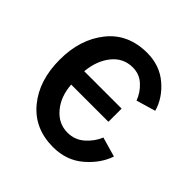

<svg xmlns="http://www.w3.org/2000/svg" viewBox="-158 -697 844 844"><g transform="rotate(45 264.0 -275.0)"><path d="M38.1 -275.4Q38.1 -401.4 104.5 -484.9Q170.9 -568.4 289.1 -568.4Q367.2 -568.4 421.9 -522Q476.6 -475.6 494.1 -413.1L404.3 -386.7Q390.6 -423.8 360.8 -451.2Q331.1 -478.5 290 -478.5Q231.4 -478.5 194.3 -432.6Q157.2 -386.7 150.4 -315.4H382.8V-233.4H151.4Q156.2 -163.1 194.8 -117.7Q233.4 -72.3 289.1 -72.3Q335 -72.3 368.2 -102.1Q401.4 -131.8 416 -168.9L507.8 -142.6Q487.3 -81.1 429.7 -31.7Q372.1 17.6 289.1 17.6Q173.8 17.6 106 -64Q38.1 -145.5 38.1 -275.4Z"/></g></svg>

Font: Gothic A1 SemiBold
Style: Regular
Weight: 600
Version: Version 2.50